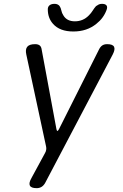

<svg xmlns="http://www.w3.org/2000/svg" viewBox="-20 -970 640 1000"><path d="M171 10Q142 10 135.5 -3.5Q129 -17 144 -43L214 -172Q219 -180 220.5 -189.5Q222 -199 220 -207L117 -686Q111 -713 122 -726.5Q133 -740 163 -740Q178 -740 186.5 -733.5Q195 -727 197 -712L274 -297Q276 -288 279 -288Q282 -288 287 -297L496 -713Q503 -727 513 -733.5Q523 -740 538 -740Q567 -740 574 -726.5Q581 -713 567 -686L215 -17Q207 -3 196 3.5Q185 10 171 10ZM229 -918Q228 -934 237.5 -942Q247 -950 264 -950Q273 -950 279.5 -947Q286 -944 290 -939Q297 -929 299.5 -915.5Q302 -902 310 -890Q328 -859 370 -859Q413 -859 443 -890Q455 -902 463 -915Q471 -928 480 -938Q487 -943 494 -946.5Q501 -950 511 -950Q528 -950 534.5 -942Q541 -934 535 -918Q519 -875 482 -846Q433 -806 362 -806Q291 -806 256 -846Q230 -875 229 -918Z"/></svg>

Font: Maple Mono Light
Style: Italic
Weight: 300
Italic angle: -10°
Monospace: yes
Designer: subframe7536
Version: Version 7.000